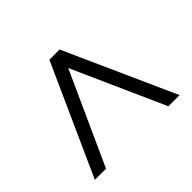

<svg xmlns="http://www.w3.org/2000/svg" viewBox="-123 -856 851 851"><g transform="rotate(-45 302.0 -430.5)"><path d="M567 -171H497L303 -605L106 -171H36L270 -690H334Z"/></g></svg>

Font: Ulagadi Sans Light
Style: Regular
Weight: 300
Designer: Ninad Kale (Devanagari), Jonny Pinhorn (Latin)
Foundry: Indian Type Foundry
Version: Version 3.01;March 29, 2020;FontCreator 12.0.0.2522 64-bit; 